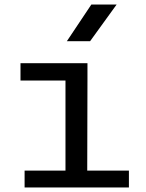

<svg xmlns="http://www.w3.org/2000/svg" viewBox="-20 -823 640 843"><path d="M364 -469.5 363 -74H546V0H88V-74H267.5V-469.5H70V-545.5H364ZM375.5 -642H273.5L381 -803H492Z"/></svg>

Font: SplineSansMono30
Style: Regular
Weight: 400
Designer: Eben Sorkin, Mirko Velimirovic
Foundry: Sorkin Type
Version: Version 1.000